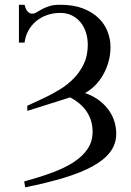

<svg xmlns="http://www.w3.org/2000/svg" viewBox="-20 -698 557 817"><path d="M474.6 -129.4Q474.6 -85.9 449.5 -52Q424.3 -18.1 375.2 9Q326.2 36.1 253.9 58.1Q181.6 80.1 87.4 99.1L83 74.2Q148.4 56.2 202.1 36.4Q255.9 16.6 293.9 -8.3Q332 -33.2 353 -64.7Q374 -96.2 374 -137.7Q374 -164.1 366.7 -186.3Q359.4 -208.5 346.4 -226.6Q333.5 -244.6 316.2 -258.8Q298.8 -272.9 278.8 -283.7L96.2 -226.1V-248L170.9 -282.7Q202.6 -297.9 235.1 -317.6Q267.6 -337.4 293.9 -364.5Q320.3 -391.6 336.9 -426.5Q353.5 -461.4 353.5 -506.8Q353.5 -535.2 345.7 -559.8Q337.9 -584.5 322.8 -603Q307.6 -621.6 285.9 -632.3Q264.2 -643.1 235.8 -643.1Q206.1 -643.1 179.9 -633.8Q153.8 -624.5 133.8 -607.9Q113.8 -591.3 100.8 -567.9Q87.9 -544.4 84.5 -516.6H60.5V-677.7H84.5Q88.4 -661.1 94.2 -653.3Q100.1 -645.5 105.5 -642.6Q111.8 -639.2 118.7 -640.1Q127.4 -640.1 136.5 -646Q145.5 -651.9 158.7 -658.9Q171.9 -666 190.2 -671.9Q208.5 -677.7 235.8 -677.7Q293 -677.7 333.5 -661.9Q374 -646 399.9 -620.6Q425.8 -595.2 438 -563Q450.2 -530.8 450.2 -498.5Q450.2 -461.9 440.4 -430.4Q430.7 -398.9 415.3 -373.8Q399.9 -348.6 380.6 -330.6Q361.3 -312.5 341.8 -302.2Q379.9 -288.6 405.5 -268.1Q431.2 -247.6 446.5 -223.9Q461.9 -200.2 468.3 -175.8Q474.6 -151.4 474.6 -129.4Z"/></svg>

Font: Doulos SIL Eur
Style: Regular
Weight: 400
Designer: Walt Agee, Victor Gaultney, Peter Martin, Debbi Hosken, Becca Hirsbrunner
Foundry: SIL International
Version: Version 5.000